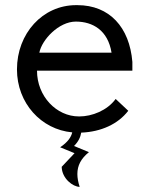

<svg xmlns="http://www.w3.org/2000/svg" viewBox="-20 -505 563 747"><path d="M220 144C221 190 264 222 290 222C284 204 281 187 281 172C281 139 295 112 326 87L268 63C285 46 293 29 296 11C373 8 439 -22 479 -74L430 -120C397 -75 338 -52 289 -52H287C200 -52 124 -130 124 -230H495V-264C484 -399 406 -485 281 -485H276C146 -485 46 -375 46 -235C46 -104 140 -1 261 10C257 28 244 48 214 68L270 91ZM133 -300C143 -351 209 -421 275 -421C341 -421 400 -387 414 -300Z"/></svg>

Font: Mint Spirit
Style: Regular
Weight: 400
Designer: HARENDAL Hirwen
Foundry: Arkandis Digital Foundry.
Version: Version 1.004;FFEdit